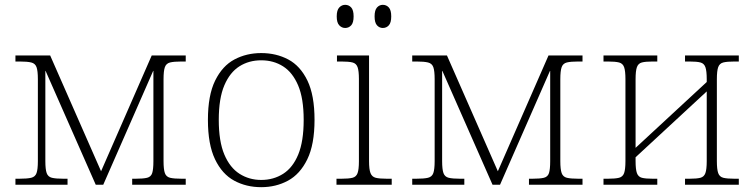

<svg xmlns="http://www.w3.org/2000/svg" viewBox="-20 -766 3127 796"><path d="M44 0V-25H60Q93 -25 109.5 -29Q126 -33 131.5 -48.5Q137 -64 137 -98V-438Q137 -472 131.5 -487.5Q126 -503 109.5 -507Q93 -511 62 -511H44V-536H188L399 -56L609 -536H750V-511H732Q701 -511 685 -507Q669 -503 663.5 -487.5Q658 -472 658 -438V-98Q658 -64 663.5 -48.5Q669 -33 685 -29Q701 -25 733 -25H750V0H528V-25H542Q574 -25 590 -29Q606 -33 611 -48.5Q616 -64 616 -98V-472H615L408 0H377L169 -472H168V-98Q168 -64 173.5 -48.5Q179 -33 195 -29Q211 -25 243 -25H260V0Z M1063 10Q1001 10 951 -17Q901 -44 871.5 -105.5Q842 -167 842 -269Q842 -371 872 -432Q902 -493 952 -519.5Q1002 -546 1063 -546Q1125 -546 1175 -519.5Q1225 -493 1254.5 -432Q1284 -371 1284 -269Q1284 -167 1254 -105.5Q1224 -44 1174 -17Q1124 10 1063 10ZM1063 -20Q1114 -20 1154 -45.5Q1194 -71 1216.5 -125.5Q1239 -180 1239 -269Q1239 -358 1216 -412Q1193 -466 1153.5 -491Q1114 -516 1063 -516Q1012 -516 972.5 -491Q933 -466 910 -412Q887 -358 887 -269Q887 -180 910 -125.5Q933 -71 973 -45.5Q1013 -20 1063 -20Z M1411 -650Q1397 -650 1386.5 -661Q1376 -672 1376 -698Q1376 -724 1386.5 -735Q1397 -746 1411 -746Q1426 -746 1436 -735Q1446 -724 1446 -698Q1446 -672 1436 -661Q1426 -650 1411 -650ZM1567 -650Q1553 -650 1543 -661Q1533 -672 1533 -698Q1533 -724 1543 -735Q1553 -746 1567 -746Q1582 -746 1592 -735Q1602 -724 1602 -698Q1602 -672 1592 -661Q1582 -650 1567 -650ZM1375 0V-25H1395Q1426 -25 1441.5 -29Q1457 -33 1462.5 -48.5Q1468 -64 1468 -97V-439Q1468 -472 1462.5 -487.5Q1457 -503 1441.5 -507Q1426 -511 1395 -511H1377V-536H1510V-98Q1510 -64 1516 -48.5Q1522 -33 1537.5 -29Q1553 -25 1584 -25H1604V0Z M1689 0V-25H1705Q1738 -25 1754.5 -29Q1771 -33 1776.5 -48.5Q1782 -64 1782 -98V-438Q1782 -472 1776.5 -487.5Q1771 -503 1754.5 -507Q1738 -511 1707 -511H1689V-536H1833L2044 -56L2254 -536H2395V-511H2377Q2346 -511 2330 -507Q2314 -503 2308.5 -487.5Q2303 -472 2303 -438V-98Q2303 -64 2308.5 -48.5Q2314 -33 2330 -29Q2346 -25 2378 -25H2395V0H2173V-25H2187Q2219 -25 2235 -29Q2251 -33 2256 -48.5Q2261 -64 2261 -98V-472H2260L2053 0H2022L1814 -472H1813V-98Q1813 -64 1818.5 -48.5Q1824 -33 1840 -29Q1856 -25 1888 -25H1905V0Z M2482 0V-25H2500Q2531 -25 2546.5 -29Q2562 -33 2567.5 -48.5Q2573 -64 2573 -98V-438Q2573 -472 2567.5 -487.5Q2562 -503 2546.5 -507Q2531 -511 2500 -511H2482V-536H2705V-511H2686Q2656 -511 2641 -507Q2626 -503 2620.5 -487.5Q2615 -472 2615 -438V-153L2910 -426V-438Q2910 -472 2904.5 -487.5Q2899 -503 2884 -507Q2869 -511 2839 -511H2820V-536H3043V-511H3025Q2994 -511 2978.5 -507Q2963 -503 2957.5 -487.5Q2952 -472 2952 -438V-98Q2952 -64 2957.5 -48.5Q2963 -33 2978.5 -29Q2994 -25 3025 -25H3043V0H2820V-25H2839Q2869 -25 2884 -29Q2899 -33 2904.5 -48.5Q2910 -64 2910 -98V-387L2615 -114V-98Q2615 -64 2620.5 -48.5Q2626 -33 2641 -29Q2656 -25 2686 -25H2705V0Z"/></svg>

Font: Noto Serif ExtraLight
Style: Regular
Weight: 200
Designer: Monotype Design Team
Foundry: Monotype Imaging Inc.
Version: Version 2.015; ttfautohint (v1.8.4.7-5d5b)